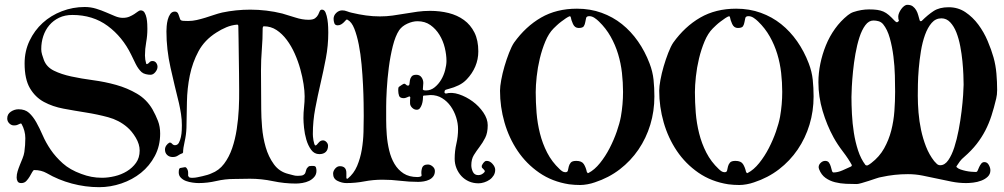

<svg xmlns="http://www.w3.org/2000/svg" viewBox="-20 -759 4164 796"><path d="M331 -730Q356 -730 378.5 -723Q401 -716 420.5 -707.5Q440 -699 457 -692Q474 -685 489 -685Q505 -685 516.5 -690Q528 -695 536.5 -700.5Q545 -706 551.5 -711Q558 -716 563 -716Q574 -716 579.5 -706.5Q585 -697 587.5 -684.5Q590 -672 590.5 -659Q591 -646 591 -639Q591 -611 586 -583.5Q581 -556 581 -529Q581 -513 586 -495L589 -493Q595 -495 599.5 -500.5Q604 -506 612 -506Q622 -506 627.5 -498.5Q633 -491 633 -482Q633 -471 624 -460Q615 -449 604 -449Q595 -449 584.5 -451.5Q574 -454 567 -460Q553 -473 542.5 -494Q532 -515 524 -532Q488 -606 426.5 -651.5Q365 -697 280 -697Q249 -697 225 -685.5Q201 -674 184.5 -654.5Q168 -635 159.5 -609.5Q151 -584 151 -555Q151 -544 154.5 -532.5Q158 -521 162 -510Q173 -481 203.5 -466Q234 -451 275.5 -442Q317 -433 366 -426.5Q415 -420 461.5 -407Q508 -394 548 -370.5Q588 -347 612 -306Q626 -281 635 -257.5Q644 -234 644 -205Q644 -154 622 -112.5Q600 -71 564.5 -42.5Q529 -14 483.5 1.5Q438 17 391 17Q334 17 278 2Q222 -13 174 -41Q151 -54 122 -54Q118 -54 113.5 -45.5Q109 -37 103 -27Q97 -17 89 -8.5Q81 0 68 0Q57 0 53 -7Q49 -14 49 -23Q49 -36 53 -49Q57 -62 62.5 -75.5Q68 -89 73.5 -102.5Q79 -116 81 -129Q83 -143 84 -157.5Q85 -172 85 -186Q85 -217 69 -246L65 -247Q57 -244 52.5 -241.5Q48 -239 38 -239Q27 -239 18.5 -247.5Q10 -256 10 -268Q10 -286 25 -296Q40 -306 57 -306Q84 -306 100.5 -291Q117 -276 130.5 -252Q144 -228 157 -198Q170 -168 190 -138.5Q210 -109 240 -82Q270 -55 317 -38Q338 -30 359 -26Q380 -22 403 -22Q428 -22 455.5 -28.5Q483 -35 506 -49Q529 -63 544 -84Q559 -105 559 -135Q559 -161 543 -188Q527 -215 507 -232Q473 -261 428.5 -273Q384 -285 336.5 -292.5Q289 -300 243.5 -308.5Q198 -317 162 -336.5Q126 -356 104 -393.5Q82 -431 82 -496Q82 -547 102.5 -590Q123 -633 157 -664Q191 -695 236.5 -712.5Q282 -730 331 -730Z M964 -657Q940 -655 918.5 -646Q897 -637 877 -624Q828 -593 803 -546.5Q778 -500 767 -446.5Q756 -393 755 -336.5Q754 -280 753 -229Q752 -200 745.5 -172Q739 -144 739 -127L737 -124Q726 -120 717.5 -114Q709 -108 696 -108Q682 -108 673 -116.5Q664 -125 664 -139Q664 -148 669.5 -156Q675 -164 683 -168L689 -167Q692 -164 696 -160.5Q700 -157 705 -157Q716 -157 721.5 -167Q727 -177 730 -191Q733 -205 733.5 -219Q734 -233 734 -240Q734 -263 730.5 -286Q727 -309 722 -331Q704 -403 687 -478.5Q670 -554 670 -629Q670 -637 671 -650.5Q672 -664 675.5 -677.5Q679 -691 686 -701Q693 -711 705 -711Q716 -711 720 -699Q724 -687 727 -679Q729 -673 741.5 -672.5Q754 -672 760 -672Q778 -672 795.5 -676Q813 -680 831 -685.5Q849 -691 866.5 -697Q884 -703 901 -707Q958 -719 1018 -719Q1051 -719 1084.5 -715Q1118 -711 1150 -703Q1175 -696 1204 -686.5Q1233 -677 1259 -677Q1278 -677 1286.5 -683.5Q1295 -690 1299 -698Q1303 -706 1305.5 -712.5Q1308 -719 1315 -719Q1325 -719 1330 -706.5Q1335 -694 1337.5 -678Q1340 -662 1340.5 -646Q1341 -630 1341 -624Q1341 -570 1331 -517.5Q1321 -465 1309 -413.5Q1297 -362 1287 -309.5Q1277 -257 1277 -203Q1277 -200 1277.5 -192.5Q1278 -185 1279.5 -177Q1281 -169 1283 -162.5Q1285 -156 1288 -156Q1292 -156 1300 -166.5Q1308 -177 1319 -177Q1327 -177 1333.5 -170Q1340 -163 1340 -155Q1340 -138 1330.5 -129Q1321 -120 1304 -120Q1283 -120 1270 -138Q1257 -156 1250 -180Q1243 -204 1240.5 -229Q1238 -254 1238 -269Q1238 -292 1240.5 -314.5Q1243 -337 1243 -360Q1243 -381 1238.5 -410.5Q1234 -440 1225 -472.5Q1216 -505 1202 -536.5Q1188 -568 1169 -593.5Q1150 -619 1126.5 -634.5Q1103 -650 1074 -650Q1071 -650 1070 -647Q1069 -644 1069 -642Q1069 -597 1065.5 -554Q1062 -511 1062 -466Q1062 -426 1062.5 -386Q1063 -346 1063 -306Q1063 -274 1066.5 -231.5Q1070 -189 1081.5 -149Q1093 -109 1115.5 -78Q1138 -47 1175 -38Q1185 -36 1194 -33Q1203 -30 1214 -30Q1231 -30 1237.5 -33.5Q1244 -37 1246 -43Q1248 -49 1250 -56Q1252 -63 1261 -70Q1266 -71 1270 -71Q1274 -71 1279 -71Q1288 -71 1290 -64.5Q1292 -58 1292 -51Q1292 -36 1283 -25.5Q1274 -15 1261.5 -9Q1249 -3 1234 -0.5Q1219 2 1207 2Q1159 2 1111.5 -8Q1064 -18 1016 -18Q999 -18 983 -17.5Q967 -17 950 -17Q913 -17 876.5 -8.5Q840 0 803 0Q793 0 778.5 -2Q764 -4 751.5 -8.5Q739 -13 730 -22Q721 -31 721 -44Q721 -61 727 -62.5Q733 -64 747 -66L751 -65Q760 -56 760 -43V-30L764 -24Q769 -22 773 -22Q777 -22 781 -22Q788 -22 798 -24Q808 -26 819 -28.5Q830 -31 840 -34Q850 -37 856 -40Q888 -52 909 -80Q930 -108 942.5 -144.5Q955 -181 961.5 -223.5Q968 -266 970 -308Q972 -350 971.5 -387.5Q971 -425 971 -453Q971 -490 970 -526Q969 -562 969 -599L968 -653L966 -656Z M1734 -361Q1734 -355 1733 -345Q1732 -335 1729 -326Q1726 -317 1721 -310.5Q1716 -304 1708 -304Q1697 -304 1688.5 -312.5Q1680 -321 1680 -331Q1680 -337 1680 -343.5Q1680 -350 1681 -356Q1680 -358 1676 -360V-359Q1671 -357 1665 -354.5Q1659 -352 1654 -352Q1638 -352 1634.5 -362Q1631 -372 1631 -384Q1631 -392 1632 -396L1634 -399Q1637 -401 1645 -406.5Q1653 -412 1656 -412Q1658 -412 1661.5 -409.5Q1665 -407 1667 -405Q1668 -405 1669 -404.5Q1670 -404 1671 -404Q1677 -404 1677.5 -411Q1678 -418 1679.5 -426.5Q1681 -435 1686.5 -442Q1692 -449 1706 -449Q1720 -449 1727.5 -438.5Q1735 -428 1735 -415Q1735 -408 1734 -401.5Q1733 -395 1733 -388Q1735 -385 1739 -384.5Q1743 -384 1746 -384Q1766 -384 1782 -397Q1798 -410 1809 -428.5Q1820 -447 1825.5 -468.5Q1831 -490 1831 -506Q1831 -532 1824 -561Q1817 -590 1802 -614.5Q1787 -639 1764.5 -655Q1742 -671 1711 -671Q1691 -671 1669 -661Q1647 -651 1635 -634Q1619 -610 1608.5 -568Q1598 -526 1592 -479.5Q1586 -433 1583.5 -389Q1581 -345 1581 -317Q1581 -293 1581 -262.5Q1581 -232 1583.5 -199.5Q1586 -167 1593.5 -135.5Q1601 -104 1615.5 -79.5Q1630 -55 1653 -40Q1676 -25 1711 -25Q1719 -25 1726 -28L1728 -32Q1725 -46 1729.5 -61.5Q1734 -77 1754 -77Q1764 -77 1773.5 -69Q1783 -61 1783 -50Q1783 -37 1776.5 -28Q1770 -19 1759.5 -14Q1749 -9 1737 -7Q1725 -5 1714 -5Q1676 -5 1639.5 -9.5Q1603 -14 1565 -14Q1527 -14 1490.5 -7Q1454 0 1416 0Q1398 0 1379.5 -9Q1361 -18 1361 -39Q1361 -50 1369.5 -60Q1378 -70 1389 -70Q1416 -70 1416 -42V-20L1417 -19Q1418 -19 1418.5 -18.5Q1419 -18 1420 -18H1421Q1447 -39 1460.5 -71Q1474 -103 1480 -139Q1486 -175 1487 -211.5Q1488 -248 1488 -278Q1488 -297 1487.5 -331.5Q1487 -366 1485 -407Q1483 -448 1479 -492Q1475 -536 1467.5 -574Q1460 -612 1449 -640Q1438 -668 1421 -677Q1420 -678 1418 -678Q1416 -678 1413 -674.5Q1410 -671 1405.5 -666.5Q1401 -662 1394.5 -658Q1388 -654 1380 -654Q1369 -654 1366 -663Q1363 -672 1363 -681Q1363 -695 1374 -705.5Q1385 -716 1399 -716Q1409 -716 1419 -712Q1429 -708 1439 -706Q1468 -699 1497 -695Q1526 -691 1555 -691Q1582 -691 1607.5 -694.5Q1633 -698 1659 -702.5Q1685 -707 1710.5 -710.5Q1736 -714 1763 -714Q1804 -714 1840 -705Q1876 -696 1903.5 -676Q1931 -656 1947 -624Q1963 -592 1963 -546Q1963 -513 1950.5 -483.5Q1938 -454 1915 -430Q1901 -415 1881.5 -405.5Q1862 -396 1842 -391Q1837 -389 1830 -387.5Q1823 -386 1823 -378V-374L1828 -371Q1853 -378 1883 -368Q1913 -358 1939.5 -338.5Q1966 -319 1984 -292.5Q2002 -266 2002 -240Q2002 -208 1991.5 -187.5Q1981 -167 1968 -150Q1955 -133 1944.5 -116Q1934 -99 1934 -74Q1934 -60 1940.5 -46.5Q1947 -33 1963 -33Q1978 -33 1989 -46L1990 -50Q1989 -53 1984.5 -57.5Q1980 -62 1978 -64L1977 -71Q1982 -84 1992 -91Q1994 -91 1995 -91.5Q1996 -92 1998 -92Q2011 -92 2022 -79.5Q2033 -67 2033 -55Q2033 -42 2026.5 -31.5Q2020 -21 2010 -14Q2000 -7 1987.5 -3Q1975 1 1964 1Q1942 1 1924 -7Q1906 -15 1893 -29Q1880 -43 1872.5 -61.5Q1865 -80 1865 -101Q1865 -133 1872 -163Q1879 -193 1879 -224Q1879 -248 1871 -273Q1863 -298 1848.5 -318.5Q1834 -339 1813 -352Q1792 -365 1765 -365Q1759 -365 1753.5 -364Q1748 -363 1742 -363H1737Z M2053 -383Q2053 -400 2058 -427.5Q2063 -455 2071.5 -484Q2080 -513 2090.5 -540Q2101 -567 2111 -582Q2159 -649 2223 -686Q2287 -723 2372 -723Q2427 -723 2474 -706Q2521 -689 2558.5 -659Q2596 -629 2625 -587.5Q2654 -546 2673 -496Q2686 -462 2689.5 -428.5Q2693 -395 2693 -359Q2693 -298 2676 -242Q2659 -186 2627 -139Q2595 -92 2549.5 -57Q2504 -22 2446 -3Q2432 2 2415.5 5Q2399 8 2385 8Q2362 8 2339 5Q2269 -6 2215.5 -43Q2162 -80 2126 -133.5Q2090 -187 2071.5 -251.5Q2053 -316 2053 -383ZM2324 -45Q2333 -45 2334.5 -52.5Q2336 -60 2338 -68.5Q2340 -77 2346 -84.5Q2352 -92 2369 -92Q2392 -92 2400.5 -78.5Q2409 -65 2413 -46L2417 -41L2420 -42Q2445 -55 2467.5 -83Q2490 -111 2507.5 -145Q2525 -179 2537 -213.5Q2549 -248 2554 -275Q2563 -326 2563 -378Q2563 -417 2558.5 -457Q2554 -497 2542.5 -535Q2531 -573 2511.5 -607.5Q2492 -642 2463 -670Q2455 -678 2444.5 -685Q2434 -692 2423 -692Q2412 -692 2410 -684.5Q2408 -677 2406.5 -667.5Q2405 -658 2400.5 -650.5Q2396 -643 2379 -643Q2363 -643 2355.5 -659.5Q2348 -676 2346 -689L2343 -692Q2336 -690 2326.5 -683.5Q2317 -677 2307 -669.5Q2297 -662 2288.5 -654Q2280 -646 2275 -641Q2255 -621 2241 -587.5Q2227 -554 2218 -516.5Q2209 -479 2205 -441.5Q2201 -404 2201 -377Q2201 -335 2204.5 -291.5Q2208 -248 2218.5 -206Q2229 -164 2248.5 -126Q2268 -88 2300 -58Q2305 -53 2311 -49Q2317 -45 2324 -45Z M2713 -383Q2713 -400 2718 -427.5Q2723 -455 2731.5 -484Q2740 -513 2750.5 -540Q2761 -567 2771 -582Q2819 -649 2883 -686Q2947 -723 3032 -723Q3087 -723 3134 -706Q3181 -689 3218.5 -659Q3256 -629 3285 -587.5Q3314 -546 3333 -496Q3346 -462 3349.5 -428.5Q3353 -395 3353 -359Q3353 -298 3336 -242Q3319 -186 3287 -139Q3255 -92 3209.5 -57Q3164 -22 3106 -3Q3092 2 3075.5 5Q3059 8 3045 8Q3022 8 2999 5Q2929 -6 2875.5 -43Q2822 -80 2786 -133.5Q2750 -187 2731.5 -251.5Q2713 -316 2713 -383ZM2984 -45Q2993 -45 2994.5 -52.5Q2996 -60 2998 -68.5Q3000 -77 3006 -84.5Q3012 -92 3029 -92Q3052 -92 3060.5 -78.5Q3069 -65 3073 -46L3077 -41L3080 -42Q3105 -55 3127.5 -83Q3150 -111 3167.5 -145Q3185 -179 3197 -213.5Q3209 -248 3214 -275Q3223 -326 3223 -378Q3223 -417 3218.5 -457Q3214 -497 3202.5 -535Q3191 -573 3171.5 -607.5Q3152 -642 3123 -670Q3115 -678 3104.5 -685Q3094 -692 3083 -692Q3072 -692 3070 -684.5Q3068 -677 3066.5 -667.5Q3065 -658 3060.5 -650.5Q3056 -643 3039 -643Q3023 -643 3015.5 -659.5Q3008 -676 3006 -689L3003 -692Q2996 -690 2986.5 -683.5Q2977 -677 2967 -669.5Q2957 -662 2948.5 -654Q2940 -646 2935 -641Q2915 -621 2901 -587.5Q2887 -554 2878 -516.5Q2869 -479 2865 -441.5Q2861 -404 2861 -377Q2861 -335 2864.5 -291.5Q2868 -248 2878.5 -206Q2889 -164 2908.5 -126Q2928 -88 2960 -58Q2965 -53 2971 -49Q2977 -45 2984 -45Z M3796 -671Q3798 -671 3799 -671.5Q3800 -672 3801 -672Q3827 -698 3851 -713.5Q3875 -729 3913 -729Q3952 -729 3982.5 -708.5Q4013 -688 4036 -657Q4059 -626 4074.5 -589.5Q4090 -553 4099 -521Q4108 -489 4111 -454Q4114 -419 4114 -386Q4114 -366 4110 -350Q4101 -312 4090.5 -279.5Q4080 -247 4065 -218Q4050 -189 4029 -162Q4008 -135 3977 -108Q3967 -100 3959.5 -90Q3952 -80 3945 -69L3946 -66Q3952 -60 3962 -56.5Q3972 -53 3983.5 -50.5Q3995 -48 4006.5 -47Q4018 -46 4026 -46Q4031 -46 4033.5 -52.5Q4036 -59 4039.5 -66.5Q4043 -74 4048 -80.5Q4053 -87 4061 -87Q4073 -87 4079.5 -75Q4086 -63 4086 -53Q4086 -37 4075 -26.5Q4064 -16 4048 -10Q4032 -4 4015 -2Q3998 0 3986 0Q3955 0 3925 -6Q3895 -12 3865 -18.5Q3835 -25 3805 -31Q3775 -37 3744 -37Q3688 -37 3634 -25Q3626 -24 3611.5 -19Q3597 -14 3581.5 -9Q3566 -4 3552 0Q3538 4 3532 4Q3511 4 3487.5 3Q3464 2 3442 -3.5Q3420 -9 3402.5 -21.5Q3385 -34 3376 -57Q3374 -63 3374 -66Q3374 -76 3382.5 -84Q3391 -92 3401 -92Q3412 -92 3417 -84.5Q3422 -77 3424.5 -68Q3427 -59 3429 -51.5Q3431 -44 3436 -44Q3453 -44 3473.5 -53Q3494 -62 3509 -69L3512 -74Q3498 -100 3475 -130Q3452 -160 3436 -189Q3408 -240 3390.5 -299Q3373 -358 3373 -418Q3373 -456 3381 -495Q3389 -534 3404 -571Q3419 -608 3442 -640Q3465 -672 3495 -696Q3500 -700 3506 -703.5Q3512 -707 3518 -709Q3551 -720 3583 -720Q3603 -720 3617 -718Q3631 -716 3642.5 -711Q3654 -706 3665 -696.5Q3676 -687 3689 -673Q3691 -671 3693.5 -669Q3696 -667 3698 -667H3700Q3705 -669 3707 -674Q3705 -677 3704.5 -682Q3704 -687 3704 -691Q3704 -697 3707.5 -705.5Q3711 -714 3716.5 -721.5Q3722 -729 3728.5 -734Q3735 -739 3742 -739Q3756 -739 3764.5 -732.5Q3773 -726 3778.5 -716.5Q3784 -707 3787 -695.5Q3790 -684 3793 -674ZM3785 -362Q3785 -329 3788 -292.5Q3791 -256 3798.5 -220.5Q3806 -185 3819 -151.5Q3832 -118 3853 -91Q3858 -85 3864 -79.5Q3870 -74 3878 -74Q3897 -74 3911.5 -95Q3926 -116 3936.5 -148.5Q3947 -181 3954.5 -220.5Q3962 -260 3966.5 -297.5Q3971 -335 3973 -365Q3975 -395 3975 -408Q3975 -423 3974 -449Q3973 -475 3970 -505.5Q3967 -536 3961 -567.5Q3955 -599 3945 -624.5Q3935 -650 3919.5 -666.5Q3904 -683 3883 -683Q3859 -683 3842.5 -664Q3826 -645 3815 -614.5Q3804 -584 3798 -547Q3792 -510 3789 -474.5Q3786 -439 3785.5 -409Q3785 -379 3785 -362ZM3510 -357Q3510 -325 3512 -286Q3514 -247 3520 -208.5Q3526 -170 3537.5 -135Q3549 -100 3568 -75Q3570 -73 3575 -73Q3577 -73 3583.5 -77Q3590 -81 3592 -83Q3626 -109 3645.5 -144Q3665 -179 3675 -218Q3685 -257 3688 -298.5Q3691 -340 3691 -379Q3691 -407 3690 -446Q3689 -485 3684 -525Q3679 -565 3669 -601Q3659 -637 3641 -659Q3633 -668 3622.5 -671Q3612 -674 3601 -674Q3582 -674 3567.5 -654.5Q3553 -635 3543 -604Q3533 -573 3526.5 -536Q3520 -499 3516.5 -463.5Q3513 -428 3511.5 -399.5Q3510 -371 3510 -357Z"/></svg>

Font: Hoc Opus
Style: Regular
Weight: 400
Version: Version 1.001